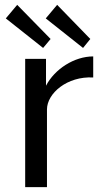

<svg xmlns="http://www.w3.org/2000/svg" viewBox="-20 -773 434 793"><path d="M174 0V-321C174 -387 257 -459 365 -453V-540C287 -540 206 -488 170 -419V-530H84V0ZM4 -697 158 -575 189 -612 51 -753ZM169 -697 323 -575 353 -612 216 -753Z"/></svg>

Font: Cheyenne Sans
Style: Regular
Weight: 400
Designer: The Public Sans project authors (U.S. Web Design System), Libre Franklin designed by Pablo Impallari and Rodrigo Fuenzal
Foundry: The Cheyenne Sans Project Authors
Version: Version 2.007